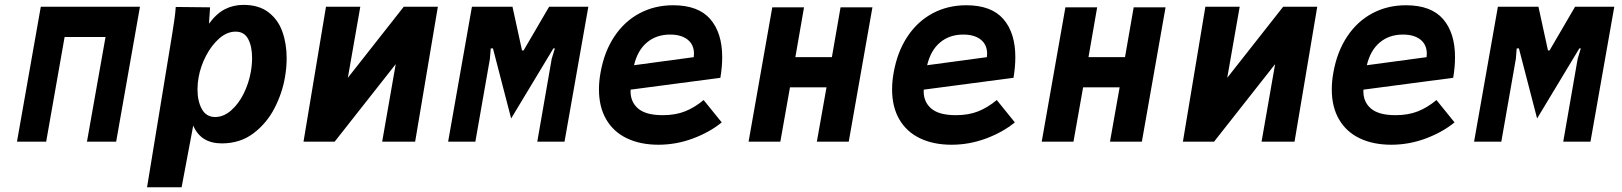

<svg xmlns="http://www.w3.org/2000/svg" viewBox="-20 -580 6640 786"><path d="M147 -552.5H553L455.5 0H336L412 -428.5H244.5L169 0H49.5Z M699.5 -551.5 840 -550 835.5 -483Q866.5 -525 901 -542.5Q935.5 -560 977 -560Q1039.5 -560 1079 -529.8Q1118.5 -499.5 1136 -450.2Q1153.5 -401 1153.5 -341.5Q1153.5 -303 1146.5 -263.5Q1135.5 -199 1103.8 -137.2Q1072 -75.5 1017.5 -34.2Q963 7 888 7Q802 7 771 -66L723.5 186.5H582L684.5 -438Q689.5 -469.5 693.8 -498.8Q698 -528 699.5 -551.5ZM1006.5 -284.5Q1012 -314.5 1012 -342.5Q1012 -390 996 -420.2Q980 -450.5 944.5 -450.5Q909.5 -450.5 877.8 -422.8Q846 -395 823.5 -351.8Q801 -308.5 793 -263.5Q788.5 -239 788.5 -214.5Q788.5 -165.5 806.5 -133.2Q824.5 -101 860.5 -101Q895.5 -101 926.2 -128Q957 -155 977.8 -197.2Q998.5 -239.5 1006.5 -284.5Z M1314.5 -552.5H1455L1404 -261.5L1633 -552.5H1772.5L1679.5 0H1544.5L1600 -317.5L1350 0H1222.5Z M1912 -552.5H2078L2117 -373.5H2123.5L2228 -552.5H2388.5L2291 0H2179.5L2238.5 -339L2251.5 -382H2245.5L2072.5 -95L1998 -382H1989L1985.5 -339L1926 0H1814.5Z M2432 -214Q2432 -247.5 2438.5 -283Q2453.5 -368 2494.8 -430.2Q2536 -492.5 2598 -525.5Q2660 -558.5 2735.5 -558.5Q2838.5 -558.5 2887.5 -502Q2936.5 -445.5 2936.5 -346Q2936.5 -306 2929 -261.5L2561.5 -213Q2559 -165.5 2590.8 -137Q2622.5 -108.5 2693 -108.5Q2745 -108.5 2784.5 -124.2Q2824 -140 2860.5 -170.5L2934.5 -79Q2885 -38.5 2816.5 -13Q2748 12.5 2675.5 12.5Q2601.5 12.5 2546.5 -13.8Q2491.5 -40 2461.8 -91Q2432 -142 2432 -214ZM2821 -360Q2821 -397 2795 -417.8Q2769 -438.5 2723 -438.5Q2667 -438.5 2628.5 -406.2Q2590 -374 2575.5 -313L2820 -346Q2821 -356 2821 -360Z M3141.5 -550H3271.5L3236 -346H3385.5L3421 -550H3551.5L3454.5 0H3324L3363.5 -222.5H3214L3174.5 0H3044.5Z M3632 -214Q3632 -247.5 3638.5 -283Q3653.5 -368 3694.8 -430.2Q3736 -492.5 3798 -525.5Q3860 -558.5 3935.5 -558.5Q4038.5 -558.5 4087.5 -502Q4136.5 -445.5 4136.5 -346Q4136.5 -306 4129 -261.5L3761.5 -213Q3759 -165.5 3790.8 -137Q3822.5 -108.5 3893 -108.5Q3945 -108.5 3984.5 -124.2Q4024 -140 4060.5 -170.5L4134.5 -79Q4085 -38.5 4016.5 -13Q3948 12.5 3875.5 12.5Q3801.5 12.5 3746.5 -13.8Q3691.5 -40 3661.8 -91Q3632 -142 3632 -214ZM4021 -360Q4021 -397 3995 -417.8Q3969 -438.5 3923 -438.5Q3867 -438.5 3828.5 -406.2Q3790 -374 3775.5 -313L4020 -346Q4021 -356 4021 -360Z M4341.5 -550H4471.5L4436 -346H4585.5L4621 -550H4751.5L4654.5 0H4524L4563.5 -222.5H4414L4374.5 0H4244.5Z M4914.5 -552.5H5055L5004 -261.5L5233 -552.5H5372.5L5279.5 0H5144.5L5200 -317.5L4950 0H4822.5Z M5432 -214Q5432 -247.5 5438.5 -283Q5453.5 -368 5494.8 -430.2Q5536 -492.5 5598 -525.5Q5660 -558.5 5735.5 -558.5Q5838.5 -558.5 5887.5 -502Q5936.5 -445.5 5936.5 -346Q5936.5 -306 5929 -261.5L5561.5 -213Q5559 -165.5 5590.8 -137Q5622.5 -108.5 5693 -108.5Q5745 -108.5 5784.5 -124.2Q5824 -140 5860.5 -170.5L5934.5 -79Q5885 -38.5 5816.5 -13Q5748 12.5 5675.5 12.5Q5601.5 12.5 5546.5 -13.8Q5491.5 -40 5461.8 -91Q5432 -142 5432 -214ZM5821 -360Q5821 -397 5795 -417.8Q5769 -438.5 5723 -438.5Q5667 -438.5 5628.5 -406.2Q5590 -374 5575.5 -313L5820 -346Q5821 -356 5821 -360Z M6112 -552.5H6278L6317 -373.5H6323.5L6428 -552.5H6588.5L6491 0H6379.5L6438.5 -339L6451.5 -382H6445.5L6272.5 -95L6198 -382H6189L6185.5 -339L6126 0H6014.5Z"/></svg>

Font: JuliaMono ExtraBoldItalic
Style: Regular
Weight: 800
Italic angle: -9°
Monospace: yes
Designer: cormullion
Foundry: corm
Version: Version 0.049; ttfautohint (v1.8.4)